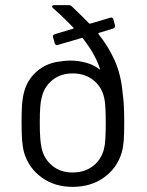

<svg xmlns="http://www.w3.org/2000/svg" viewBox="-20 -720 571 748"><path d="M458 -355Q464 -317 464 -244Q464 -198 462 -172Q460 -146 454 -125Q436 -65 385 -28.5Q334 8 263 8Q193 8 142.5 -28.5Q92 -65 74 -125Q68 -147 66 -174Q64 -201 64 -244Q64 -288 66 -314Q68 -340 74 -362Q87 -411 125.5 -443.5Q164 -476 218 -481Q234 -484 253 -484Q286 -484 316 -475.5Q346 -467 366 -451Q368 -449 369 -449Q369 -449 369.5 -449.5Q370 -450 370 -451Q370 -452 369 -453Q350 -511 303 -570Q302 -573 300 -573Q299 -573 298 -572L202 -544Q196 -544 193 -552L186 -578Q186 -584 194 -587L264 -608Q267 -609 267 -610Q267 -612 265 -613Q228 -652 187 -688Q183 -691 183 -694Q183 -700 192 -700H248Q255 -700 260 -695Q304 -653 327 -629Q328 -628 330 -628Q331 -628 332 -628L413 -652Q419 -652 422 -644L428 -621V-618Q428 -612 421 -609L366 -592Q363 -591 363 -589Q363 -589 363 -588Q402 -540 427 -484Q452 -428 458 -355ZM386 -144Q392 -168 392 -242Q392 -315 386 -338Q377 -381 344 -407.5Q311 -434 263 -434Q216 -434 183.5 -407.5Q151 -381 142 -338Q135 -315 135 -242Q135 -172 142 -144Q151 -101 183.5 -74.5Q216 -48 263 -48Q311 -48 344 -74.5Q377 -101 386 -144Z"/></svg>

Font: LinhAnh
Style: Regular
Weight: 400
Designer: Jeremy Tribby
Foundry: Tribby Type
Version: Version 1.408